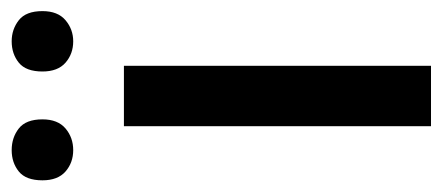

<svg xmlns="http://www.w3.org/2000/svg" viewBox="-252 -536 776 337"><g transform="rotate(-90 136.5 -368.0)"><path d="M189 0H83V-539H189ZM-12 -682Q-12 -711 3.5 -723.5Q19 -736 41 -736Q63 -736 79 -723.5Q95 -711 95 -682Q95 -655 79 -641.5Q63 -628 41 -628Q19 -628 3.5 -641.5Q-12 -655 -12 -682ZM179 -682Q179 -711 194.5 -723.5Q210 -736 232 -736Q253 -736 269 -723.5Q285 -711 285 -682Q285 -655 269 -641.5Q253 -628 232 -628Q210 -628 194.5 -641.5Q179 -655 179 -682Z"/></g></svg>

Font: Noto Sans Tamil Medium
Style: Regular
Weight: 500
Designer: Jelle Bosma - Monotype Design Team
Foundry: Monotype Imaging Inc.
Version: Version 2.004; ttfautohint (v1.8.4.7-5d5b)